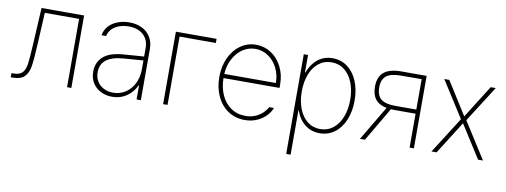

<svg xmlns="http://www.w3.org/2000/svg" viewBox="-60 -862 3646 1384"><g transform="rotate(10 1762.5 -169.5)"><path d="M20.5 -30.3H33.2Q79.1 -30.3 99.4 -51.5Q119.6 -72.8 126 -115.5Q132.3 -158.2 137.7 -261.7L152.3 -530.3H463.9V0H432.6V-500H181.6L168.9 -255.9Q163.6 -150.9 155.3 -102.5Q147 -54.2 119.9 -27.1Q92.8 0 34.2 0H20.5Z M787.1 -302.7Q823.7 -305.7 867.4 -308.8Q911.1 -312 941.4 -314V-377.9Q941.4 -417 923.6 -446.8Q905.8 -476.6 872.8 -492.7Q839.8 -508.8 795.9 -508.8Q738.3 -508.8 697 -483.2Q655.8 -457.5 645.5 -412.1H612.3Q618.7 -450.7 644.3 -479.2Q669.9 -507.8 709.5 -522.9Q749 -538.1 795.9 -538.1Q846.7 -538.1 886.7 -518.8Q926.8 -499.5 949.7 -462.6Q972.7 -425.8 972.7 -376V0H941.4V-102.5H938.5Q915 -50.8 869.1 -19.5Q823.2 11.7 763.7 11.7Q718.8 11.7 680.9 -6.8Q643.1 -25.4 620.8 -60.8Q598.6 -96.2 598.6 -144.5Q598.6 -209.5 643.3 -252Q688 -294.4 787.1 -302.7ZM765.6 -18.6Q814.9 -18.6 855.2 -44.4Q895.5 -70.3 918.5 -116.5Q941.4 -162.6 941.4 -220.7V-285.6L898.4 -282.2Q811 -274.9 795.9 -274.4Q630.9 -261.7 630.9 -144.5Q630.9 -106.9 648.4 -78.4Q666 -49.8 696.8 -34.2Q727.5 -18.6 765.6 -18.6Z M1433.6 -500H1168V0H1135.7V-530.3H1433.6Z M1500.5 -263.7Q1500.5 -341.3 1529.5 -404.1Q1558.6 -466.8 1609.4 -502.4Q1660.2 -538.1 1723.1 -538.1Q1783.2 -538.1 1833.3 -505.4Q1883.3 -472.7 1912.6 -414.8Q1941.9 -356.9 1941.9 -285.2V-260.7H1531.7Q1532.2 -192.9 1556.6 -137.9Q1581.1 -83 1626.7 -51.3Q1672.4 -19.5 1733.9 -19.5Q1776.4 -19.5 1808.8 -34.4Q1841.3 -49.3 1861.8 -70.1Q1882.3 -90.8 1893.1 -111.3H1927.2Q1916 -80.6 1889.6 -52.7Q1863.3 -24.9 1823.2 -7.1Q1783.2 10.7 1733.9 10.7Q1664.6 10.7 1611.6 -24.9Q1558.6 -60.5 1529.5 -123Q1500.5 -185.5 1500.5 -263.7ZM1909.7 -291Q1909.7 -350.6 1884.8 -400.4Q1859.9 -450.2 1817.1 -479Q1774.4 -507.8 1723.1 -507.8Q1672.4 -507.8 1630.1 -479.5Q1587.9 -451.2 1561.8 -401.6Q1535.6 -352.1 1532.2 -291Z M2071.8 -530.3H2103V-403.3H2106.9Q2128.4 -464.4 2173.8 -501.2Q2219.2 -538.1 2282.7 -538.1Q2345.2 -538.1 2392.3 -502.7Q2439.5 -467.3 2465.1 -405Q2490.7 -342.8 2490.7 -263.7Q2490.7 -185.1 2464.8 -122.6Q2439 -60.1 2391.8 -24.7Q2344.7 10.7 2282.7 10.7Q2219.2 10.7 2173.3 -26.1Q2127.4 -63 2106.9 -125H2104V199.2H2071.8ZM2280.8 -19.5Q2334.5 -19.5 2375 -51.3Q2415.5 -83 2437 -138.7Q2458.5 -194.3 2458.5 -263.7Q2458.5 -333.5 2437 -388.9Q2415.5 -444.3 2375.2 -476.1Q2335 -507.8 2280.8 -507.8Q2226.6 -507.8 2186.5 -476.3Q2146.5 -444.8 2125.2 -389.2Q2104 -333.5 2104 -263.7Q2104 -193.8 2125.5 -138.2Q2147 -82.5 2187 -51Q2227.1 -19.5 2280.8 -19.5Z M2939.9 -248H2784.7L2759.3 -249L2612.8 0H2576.7L2726.6 -252.9Q2671.4 -263.7 2644.5 -297.4Q2617.7 -331.1 2617.7 -389.6Q2617.7 -461.4 2658.9 -495.8Q2700.2 -530.3 2786.6 -530.3H2971.2V0H2939.9ZM2784.7 -278.3H2939.9V-501L2786.6 -500Q2714.4 -500 2681.6 -473.9Q2648.9 -447.8 2648.9 -389.6Q2648.9 -330.6 2681.4 -304.4Q2713.9 -278.3 2784.7 -278.3Z M3288.6 -290 3439.9 -530.3H3477.1L3308.1 -265.6L3477.1 0H3440.9L3288.6 -239.3L3137.2 0H3100.1L3269 -265.6L3100.1 -530.3H3137.2Z"/></g></svg>

Font: Pretendard GOV Thin
Style: Regular
Weight: 100
Designer: Base glyphs from Inter by Rasmus Andersson; Hangeul glyphs from Noto Sans CJK(Source Han Sans) by Jang Soo-young and Kan
Foundry: Kil Hyung-jin
Version: Version 1.309